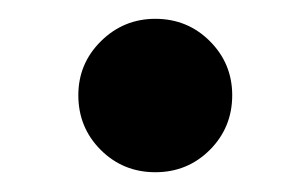

<svg xmlns="http://www.w3.org/2000/svg" viewBox="-20 -172 321 201"><path d="M142.6 8.3Q108.9 8.3 85.4 -15.1Q62 -38.6 62 -72.3Q62 -105.5 85.7 -128.9Q109.4 -152.3 142.6 -152.3Q176.3 -152.3 199.7 -128.9Q223.1 -105.5 223.1 -72.3Q223.1 -38.6 199.7 -15.1Q176.3 8.3 142.6 8.3Z"/></svg>

Font: Inter Cardless Tabular Bold
Style: Bold
Weight: 700
Designer: Rasmus Andersson
Foundry: rsms
Version: Version 4.000;git-4fc901f